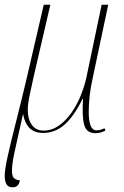

<svg xmlns="http://www.w3.org/2000/svg" viewBox="-39 -556 527 816"><path d="M14 240Q-4 240 -11.5 227Q-19 214 -19 190Q-19 165 -5.5 104.5Q8 44 30 -42Q52 -128 76 -230L147 -536H175L104 -230Q95 -189 87 -151.5Q79 -114 79 -91Q79 -49 96.5 -25Q114 -1 146 -1Q181 -1 211 -22Q241 -43 264.5 -76.5Q288 -110 303.5 -148.5Q319 -187 327 -221L393 -536H421L357 -234Q346 -185 342 -147.5Q338 -110 338 -81Q338 -2 371 -2Q381 -2 389 -4.5Q397 -7 405 -11L409 -1Q388 10 366 10Q328 10 318.5 -26.5Q309 -63 314 -136H312Q276 -63 236 -27Q196 9 144 9Q106 9 85.5 -13Q65 -35 59 -72Q35 34 23.5 87Q12 140 12 165Q11 191 19.5 200Q28 209 45 210Q42 240 14 240Z"/></svg>

Font: Noto Serif Display SemiCondensed Thin
Style: Italic
Weight: 100
Width: 4
Italic angle: -12°
Designer: Monotype Design Team
Foundry: Monotype Imaging Inc.
Version: Version 2.009